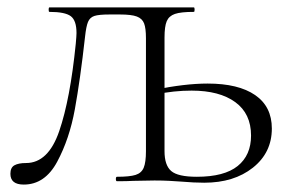

<svg xmlns="http://www.w3.org/2000/svg" viewBox="-20 -488 776 517"><path d="M8 -20Q8 -37 19 -43Q30 -49 50 -49Q110 -49 139.5 -135Q169 -221 184 -370Q186 -392 186 -399Q186 -433 170.5 -444.5Q155 -456 113 -456Q111 -456 111 -462Q111 -468 113 -468H502Q504 -468 504 -462Q504 -456 502 -456Q467 -456 451 -450.5Q435 -445 429 -431Q423 -417 423 -387V-81Q423 -43 441 -27.5Q459 -12 510 -12Q584 -12 620 -41Q656 -70 656 -123Q656 -182 613.5 -213Q571 -244 496 -244Q448 -244 401 -234L395 -246Q478 -263 539 -263Q622 -263 667 -232Q712 -201 712 -142Q712 -77 661 -36.5Q610 4 530 4Q503 4 468 1Q455 0 436.5 -1Q418 -2 396 -2L339 -1Q323 0 295 0Q292 0 292 -6Q292 -12 295 -12Q329 -12 345 -17Q361 -22 367 -36.5Q373 -51 373 -81V-385Q373 -412 368 -425Q363 -438 348.5 -443.5Q334 -449 303 -449H275Q246 -449 234 -445Q222 -441 217 -429Q212 -417 209 -389Q196 -273 181.5 -193.5Q167 -114 134 -52.5Q101 9 44 9Q8 9 8 -20Z"/></svg>

Font: Cormorant Unicase Light
Style: Regular
Weight: 300
Designer: Christian Thalmann (Catharsis Fonts)
Foundry: Catharsis Fonts
Version: Version 4.000